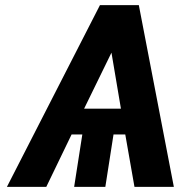

<svg xmlns="http://www.w3.org/2000/svg" viewBox="-20 -731 700 751"><path d="M7 0H161L260 -205H302L270 0H392L424 -205H470L506 0H660L523 -711H371ZM309 -306 416 -525 453 -306Z"/></svg>

Font: Aerodynamic
Style: Obl
Weight: 500
Designer: Google
Version: Version 2.000980; 2014